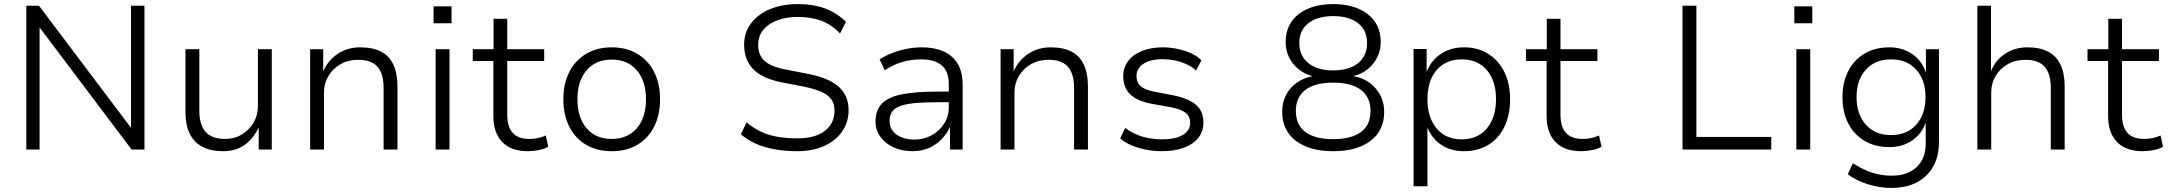

<svg xmlns="http://www.w3.org/2000/svg" viewBox="-20 -733 10637 941"><path d="M109 0V-705H171L627 -100H622V-705H688V0H625L170 -604H174V0Z M1074 8Q1013 8 972 -13.5Q931 -35 910 -77.5Q889 -120 889 -183V-492H957V-187Q957 -147 969.5 -116Q982 -85 1010 -68.5Q1038 -52 1083 -52Q1129 -52 1165.5 -74Q1202 -96 1223 -132.5Q1244 -169 1244 -212V-492H1312V0H1248V-111H1249Q1224 -56 1180.5 -24Q1137 8 1074 8Z M1500 0V-492H1564V-383Q1588 -438 1636 -469.5Q1684 -501 1745 -501Q1807 -501 1847.5 -480Q1888 -459 1908 -416Q1928 -373 1928 -309V0H1860V-304Q1860 -346 1848 -376.5Q1836 -407 1808.5 -423.5Q1781 -440 1736 -440Q1687 -440 1649 -418.5Q1611 -397 1589.5 -360.5Q1568 -324 1568 -280V0Z M2105 -619V-702H2193V-619ZM2115 0V-492H2183V0Z M2567 8Q2485 8 2441.5 -37Q2398 -82 2398 -164V-434H2297V-492H2399V-641H2466V-492H2647V-434H2466V-172Q2466 -111 2493 -81.5Q2520 -52 2575 -52Q2597 -52 2617 -56.5Q2637 -61 2655 -69L2667 -14Q2649 -3 2621.5 2.5Q2594 8 2567 8Z M2978 8Q2906 8 2852.5 -23.5Q2799 -55 2770 -112.5Q2741 -170 2741 -247Q2741 -323 2770 -380Q2799 -437 2852.5 -469Q2906 -501 2978 -501Q3051 -501 3104 -469Q3157 -437 3186 -380Q3215 -323 3215 -247Q3215 -170 3186 -112.5Q3157 -55 3104 -23.5Q3051 8 2978 8ZM2977 -52Q3056 -52 3101 -104.5Q3146 -157 3146 -247Q3146 -336 3101 -388.5Q3056 -441 2978 -441Q2900 -441 2855 -388.5Q2810 -336 2810 -247Q2810 -157 2855 -104.5Q2900 -52 2977 -52Z M3888 8Q3829 8 3778 -1Q3727 -10 3685 -28.5Q3643 -47 3611 -75L3639 -133Q3674 -104 3712 -86.5Q3750 -69 3794 -62Q3838 -55 3888 -55Q3975 -55 4022.5 -91.5Q4070 -128 4070 -191Q4070 -224 4054.5 -246Q4039 -268 4006.5 -282.5Q3974 -297 3922 -308L3808 -330Q3712 -350 3669.5 -396Q3627 -442 3627 -514Q3627 -574 3661 -619Q3695 -664 3754.5 -688.5Q3814 -713 3890 -713Q3940 -713 3983 -703.5Q4026 -694 4061.5 -674.5Q4097 -655 4126 -626L4097 -569Q4054 -614 4003.5 -632Q3953 -650 3890 -650Q3835 -650 3791 -634Q3747 -618 3721.5 -587.5Q3696 -557 3696 -513Q3696 -464 3726 -435.5Q3756 -407 3827 -393L3940 -371Q4043 -351 4091 -307.5Q4139 -264 4139 -193Q4139 -135 4108 -89.5Q4077 -44 4020.5 -18Q3964 8 3888 8Z M4452 8Q4400 8 4359 -11Q4318 -30 4294.5 -63Q4271 -96 4271 -137Q4271 -194 4303 -226Q4335 -258 4401.5 -271Q4468 -284 4571 -284H4643V-232H4574Q4511 -232 4466.5 -228Q4422 -224 4394 -214Q4366 -204 4353 -186.5Q4340 -169 4340 -141Q4340 -97 4374.5 -73Q4409 -49 4461 -49Q4508 -49 4546 -70Q4584 -91 4607 -126.5Q4630 -162 4630 -205V-320Q4630 -383 4595.5 -412.5Q4561 -442 4494 -442Q4448 -442 4405 -430Q4362 -418 4316 -389L4291 -442Q4321 -461 4355 -474Q4389 -487 4425.5 -494Q4462 -501 4498 -501Q4559 -501 4603.5 -481.5Q4648 -462 4673 -421.5Q4698 -381 4698 -316V0H4636V-111Q4622 -80 4596.5 -52.5Q4571 -25 4534.5 -8.5Q4498 8 4452 8Z M4884 0V-492H4948V-383Q4972 -438 5020 -469.5Q5068 -501 5129 -501Q5191 -501 5231.5 -480Q5272 -459 5292 -416Q5312 -373 5312 -309V0H5244V-304Q5244 -346 5232 -376.5Q5220 -407 5192.5 -423.5Q5165 -440 5120 -440Q5071 -440 5033 -418.5Q4995 -397 4973.5 -360.5Q4952 -324 4952 -280V0Z M5674 8Q5635 8 5596.5 0.5Q5558 -7 5525 -21Q5492 -35 5470 -55L5495 -106Q5521 -86 5551 -73.5Q5581 -61 5613 -55.5Q5645 -50 5676 -50Q5740 -50 5776.5 -71.5Q5813 -93 5813 -130Q5813 -162 5791.5 -179.5Q5770 -197 5721 -207L5621 -225Q5553 -238 5519 -271Q5485 -304 5485 -359Q5485 -401 5508.5 -433Q5532 -465 5576 -483Q5620 -501 5680 -501Q5714 -501 5750 -493.5Q5786 -486 5817.5 -472Q5849 -458 5868 -437L5842 -387Q5821 -407 5793.5 -419Q5766 -431 5736.5 -437Q5707 -443 5679 -443Q5619 -443 5584.5 -420.5Q5550 -398 5550 -360Q5550 -329 5570 -311Q5590 -293 5636 -284L5734 -265Q5807 -250 5842.5 -218.5Q5878 -187 5878 -132Q5878 -89 5853 -57.5Q5828 -26 5782 -9Q5736 8 5674 8Z M6514 8Q6398 8 6331 -43Q6264 -94 6264 -185Q6264 -231 6283 -267.5Q6302 -304 6336 -328Q6370 -352 6415 -360V-359Q6376 -369 6345.5 -393Q6315 -417 6298 -451.5Q6281 -486 6281 -526Q6281 -614 6344.5 -663.5Q6408 -713 6514 -713Q6620 -713 6683.5 -663.5Q6747 -614 6747 -526Q6747 -487 6730 -452.5Q6713 -418 6682.5 -393.5Q6652 -369 6612 -360Q6656 -353 6690 -329Q6724 -305 6744 -268Q6764 -231 6764 -185Q6764 -94 6697.5 -43Q6631 8 6514 8ZM6514 -51Q6603 -51 6650 -86Q6697 -121 6697 -189Q6697 -257 6650 -292.5Q6603 -328 6514 -328Q6425 -328 6378 -292.5Q6331 -257 6331 -189Q6331 -121 6378 -86Q6425 -51 6514 -51ZM6514 -388Q6592 -388 6636 -423.5Q6680 -459 6680 -522Q6680 -585 6636 -619.5Q6592 -654 6514 -654Q6437 -654 6392.5 -619.5Q6348 -585 6348 -522Q6348 -459 6392.5 -423.5Q6437 -388 6514 -388Z M6908 180V-493H6972V-381Q6994 -437 7042 -469Q7090 -501 7155 -501Q7223 -501 7274 -469Q7325 -437 7353 -380Q7381 -323 7381 -246Q7381 -170 7353.5 -112.5Q7326 -55 7275 -23.5Q7224 8 7155 8Q7091 8 7044 -23Q6997 -54 6976 -109V180ZM7144 -50Q7222 -50 7267 -103.5Q7312 -157 7312 -247Q7312 -337 7267 -389.5Q7222 -442 7144 -442Q7066 -442 7021 -389.5Q6976 -337 6976 -247Q6976 -157 7021 -103.5Q7066 -50 7144 -50Z M7729 8Q7647 8 7603.5 -37Q7560 -82 7560 -164V-434H7459V-492H7561V-641H7628V-492H7809V-434H7628V-172Q7628 -111 7655 -81.5Q7682 -52 7737 -52Q7759 -52 7779 -56.5Q7799 -61 7817 -69L7829 -14Q7811 -3 7783.5 2.5Q7756 8 7729 8Z M8226 0V-705H8294V-62H8661V0Z M8774 -619V-702H8862V-619ZM8784 0V-492H8852V0Z M9250 188Q9192 188 9134.5 170Q9077 152 9036 121L9061 67Q9090 86 9121 100Q9152 114 9185 121Q9218 128 9250 128Q9329 128 9373.5 86Q9418 44 9418 -30V-130H9417Q9399 -77 9351.5 -44.5Q9304 -12 9241 -12Q9170 -12 9118.5 -42.5Q9067 -73 9038.5 -128Q9010 -183 9010 -257Q9010 -330 9038.5 -385Q9067 -440 9118.5 -470.5Q9170 -501 9241 -501Q9304 -501 9352 -468Q9400 -435 9418 -379H9419V-492H9483V-38Q9483 32 9455 82.5Q9427 133 9375 160.5Q9323 188 9250 188ZM9248 -71Q9326 -71 9371.5 -122Q9417 -173 9417 -257Q9417 -341 9371.5 -391.5Q9326 -442 9248 -442Q9170 -442 9124.5 -391.5Q9079 -341 9079 -257Q9079 -173 9124.5 -122Q9170 -71 9248 -71Z M9671 0V-705H9738V-384Q9759 -438 9807 -469.5Q9855 -501 9916 -501Q9978 -501 10018.5 -479.5Q10059 -458 10079 -415.5Q10099 -373 10099 -309V0H10031V-304Q10031 -346 10019 -376.5Q10007 -407 9979.5 -423.5Q9952 -440 9907 -440Q9858 -440 9820 -418.5Q9782 -397 9760.5 -360.5Q9739 -324 9739 -280V0Z M10481 8Q10399 8 10355.5 -37Q10312 -82 10312 -164V-434H10211V-492H10313V-641H10380V-492H10561V-434H10380V-172Q10380 -111 10407 -81.5Q10434 -52 10489 -52Q10511 -52 10531 -56.5Q10551 -61 10569 -69L10581 -14Q10563 -3 10535.5 2.5Q10508 8 10481 8Z"/></svg>

Font: Nunito Sans 8pt Light
Style: Regular
Weight: 300
Version: Version 3.101;gftools[0.9.27]